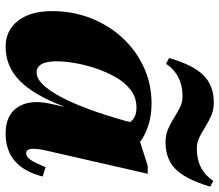

<svg xmlns="http://www.w3.org/2000/svg" viewBox="-70 -714 799 700"><g transform="rotate(90 330.0 -363.5)"><path d="M150 16Q90 16 55 -29.5Q20 -75 20 -153Q20 -229 46 -295Q72 -361 118 -410.5Q164 -460 225 -488Q286 -516 357 -516Q417 -516 465.5 -493Q514 -470 537 -430L437 -374Q437 -421 422 -441Q407 -461 371 -461Q335 -461 307.5 -440Q280 -419 260.5 -384.5Q241 -350 228 -310.5Q215 -271 209 -234Q203 -197 203 -170Q203 -97 244 -97Q265 -97 286.5 -118.5Q308 -140 330.5 -181Q353 -222 375.5 -282Q398 -342 420 -420L478 -385V-194H367Q325 -85 273 -34.5Q221 16 150 16ZM466 16Q399 16 370 -28.5Q341 -73 358 -149L431 -467H474L584 -502H613L528 -130Q520 -93 522.5 -76Q525 -59 538 -59Q551 -59 562 -74.5Q573 -90 589 -130L623 -119Q606 -52 567 -18Q528 16 466 16ZM498 -567Q471 -567 449.5 -576.5Q428 -586 409 -598Q390 -610 371.5 -619.5Q353 -629 330 -629Q253 -629 212 -569L191 -580Q217 -669 254.5 -706Q292 -743 353 -743Q380 -743 401.5 -733.5Q423 -724 442 -712Q461 -700 480 -690.5Q499 -681 521 -681Q599 -681 639 -741L660 -730Q634 -642 597 -604.5Q560 -567 498 -567Z"/></g></svg>

Font: Platypi Light ExtraBold
Style: Italic
Weight: 800
Italic angle: -13°
Version: Version 1.200